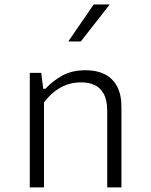

<svg xmlns="http://www.w3.org/2000/svg" viewBox="-20 -818 660 838"><path d="M172 0H110V-500H160L170 -420H172ZM448 0V-333.5Q448 -380.5 432.8 -408.2Q417.5 -436 392.2 -447.2Q367 -458.5 334.5 -458.5Q278.5 -458.5 234.8 -430.2Q191 -402 158 -351V-430.5H178Q210.5 -465 252.2 -488.2Q294 -511.5 354.5 -511.5Q401.5 -511.5 436.2 -494.5Q471 -477.5 490.5 -441.8Q510 -406 510 -351V0ZM332.5 -637 459 -798.5H389L278 -637Z"/></svg>

Font: Monaspace Neon Var
Style: Regular
Weight: 400
Designer: Riley Cran and the Lettermatic Team
Version: Version 1.000 (Monaspace Neon Var)